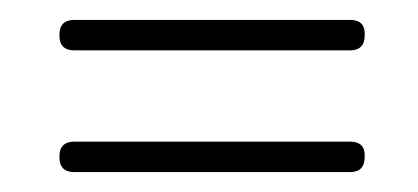

<svg xmlns="http://www.w3.org/2000/svg" viewBox="-20 -326 416 191"><path d="M54.2 -185.1C43.9 -185.1 39.1 -180.2 39.1 -169.9C39.1 -159.7 43.9 -154.8 54.2 -154.8H328.1C337.9 -154.8 342.8 -159.7 342.8 -169.9C343.3 -180.2 338.4 -185.1 328.1 -185.1ZM54.2 -306.2C43.9 -306.2 39.1 -301.3 39.1 -291C39.1 -280.8 43.9 -275.9 54.2 -275.9H328.1C337.9 -275.9 342.8 -280.8 342.8 -291C343.3 -301.3 338.4 -306.2 328.1 -306.2Z"/></svg>

Font: Nemoy
Style: Light
Weight: 300
Designer: BSozoo
Foundry: BSozoo
Version: Version 001.000